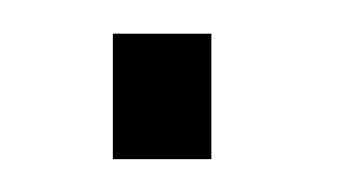

<svg xmlns="http://www.w3.org/2000/svg" viewBox="-20 -403 204 114"><path d="M47 -383V-308.5H105.5V-383Z"/></svg>

Font: Anybody Light
Style: Regular
Weight: 300
Designer: Tyler Finck
Foundry: Etcetera Type Company
Version: Version 1.111; ttfautohint (v1.8.4)